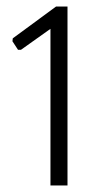

<svg xmlns="http://www.w3.org/2000/svg" viewBox="-20 -866 293 586"><path d="M134 -778 44 -714H35L18 -740L19 -749L151 -846H186V-300H134Z"/></svg>

Font: Encode Sans Compressed
Style: Light
Weight: 300
Designer: Pablo Impallari, Andres Torresi
Foundry: Pablo Impallari, Andres Torresi
Version: Version 1.000; ttfautohint (v1.00) -l 8 -r 50 -G 200 -x 14 -